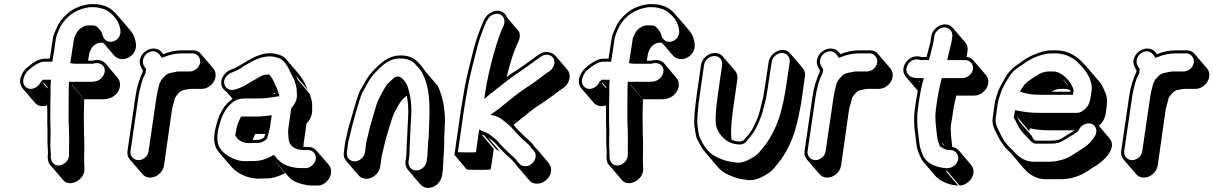

<svg xmlns="http://www.w3.org/2000/svg" viewBox="-20 -776 5979 946"><path d="M489 -565 543 -502C554 -489 580 -478 606 -489C637 -501 659 -534 647 -575C643 -595 635 -612 623 -625C599 -654 574 -683 549 -711C533 -729 514 -741 495 -747C476 -753 463 -755 456 -755C436 -755 430 -758 407 -753C367 -746 333 -729 307 -704C283 -683 267 -660 258 -635C249 -617 242 -600 240 -584L231 -522L225 -487H207C179 -489 146 -473 108 -438C99 -430 91 -418 84 -401C74 -377 80 -354 92 -340L152 -270C163 -257 187 -247 212 -257C212 -246 213 -236 213 -228V-167L214 -140V-93C212 -63 219 -34 215 -5C215 16 220 32 232 42L292 112C324 149 397 110 396 59C396 44 395 34 395 30C393 5 397 -60 395 -91L394 -117C394 -161 392 -197 394 -248L395 -286L334 -357L335 -358L395 -287H486C518 -287 543 -298 559 -321C577 -346 574 -376 560 -392L500 -463C488 -477 465 -486 437 -477H414L420 -514C428 -534 434 -549 452 -558C456 -560 459 -562 461 -563C476 -567 476 -565 489 -565ZM214 -340 193 -365 196 -368 214 -347ZM335 -522 326 -465 339 -463C345 -462 351 -462 356 -462H437C483 -477 513 -437 486 -399C474 -382 457 -373 428 -373H320L319 -356C318 -297 318 -238 318 -185L319 -159C322 -107 320 -49 320 -10C320 14 296 36 275 39C246 43 230 21 230 -6C231 -11 231 -16 230 -22C226 -67 230 -93 229 -143L228 -169V-230C228 -248 228 -273 229 -306V-344C229 -353 229 -361 230 -369L231 -383H192L181 -373C175 -360 168 -351 154 -344C128 -330 105 -342 97 -361C87 -383 105 -416 118 -428C156 -462 182 -474 204 -472H238L246 -522L255 -584C257 -598 264 -614 271 -631C295 -685 343 -726 407 -738C430 -743 434 -740 454 -740C457 -740 470 -738 489 -732C506 -727 521 -716 537 -700L550 -685C560 -673 566 -658 571 -640C580 -607 565 -582 541 -573C513 -562 492 -581 487 -598C483 -610 482 -614 479 -620C469 -632 459 -651 437 -651C418 -651 413 -652 396 -648C393 -646 391 -645 386 -642C363 -630 355 -612 345 -587Z M788 40 826 -227C829 -248 834 -261 838 -276L842 -293C847 -301 846 -302 858 -315C866 -324 874 -330 883 -332C896 -334 910 -338 921 -338H974C1006 -338 1037 -365 1042 -397C1044 -413 1041 -427 1031 -439L970 -510C961 -522 947 -528 931 -528H878C847 -528 815 -522 784 -509C782 -513 780 -516 777 -519C746 -555 682 -533 670 -484C665 -462 673 -447 682 -432C683 -432 683 -432 683 -431L684 -430L682 -418C675 -406 671 -393 667 -381L661 -364C655 -342 652 -330 647 -298L608 -31C606 -15 610 -2 620 10L681 81C691 93 704 99 720 99C752 99 783 72 788 40ZM966 -468C963 -444 940 -424 916 -424H863C850 -424 836 -419 822 -417C808 -415 796 -407 786 -395C777 -385 773 -381 770 -372C769 -370 768 -369 767 -368L762 -349C758 -333 754 -319 751 -298L712 -31C709 -7 686 13 662 13C638 13 620 -7 623 -31L662 -298C667 -330 671 -341 676 -362L681 -379C685 -392 691 -403 697 -415L700 -436L695 -442L691 -449C677 -469 685 -498 705 -513C731 -532 757 -523 771 -500L777 -491L788 -495C818 -507 847 -513 876 -513H929C952 -513 969 -491 966 -468Z M1611 78C1613 62 1610 48 1600 36L1539 -34C1529 -46 1516 -52 1500 -52H1475C1475 -59 1476 -69 1478 -82L1490 -167C1511 -189 1520 -214 1518 -241V-264C1518 -279 1509 -303 1505 -315L1445 -386C1443 -392 1441 -397 1438 -402L1498 -332C1495 -337 1492 -342 1490 -348C1483 -368 1466 -394 1451 -413L1390 -484C1380 -497 1364 -505 1345 -509C1284 -525 1233 -497 1182 -466L1156 -451C1145 -444 1137 -440 1134 -439L1119 -433C1103 -428 1091 -418 1081 -403C1058 -369 1074 -336 1096 -324L1126 -289C1088 -264 1061 -218 1048 -168C1045 -155 1040 -140 1038 -126C1031 -80 1037 -51 1061 -23L1122 48C1148 78 1202 104 1250 104L1298 103C1322 103 1351 94 1385 77L1333 16C1336 19 1339 23 1343 26L1404 97C1416 111 1434 120 1452 126C1478 134 1498 138 1514 138H1549C1577 138 1607 107 1611 78ZM1252 -87 1225 -86C1228 -95 1232 -105 1237 -116H1287C1286 -112 1281 -97 1279 -97C1268 -90 1259 -87 1252 -87ZM1335 -319C1335 -317 1336 -315 1336 -314C1330 -313 1325 -312 1320 -311C1325 -314 1332 -317 1335 -319ZM1168 -98C1162 -102 1159 -108 1155 -113ZM1250 -72C1262 -72 1272 -75 1287 -85C1297 -92 1296 -96 1297 -100C1302 -114 1308 -136 1310 -149L1319 -208L1302 -206C1275 -203 1259 -202 1257 -202H1168L1163 -192C1152 -169 1146 -151 1144 -136L1139 -107L1143 -103C1151 -87 1176 -71 1204 -71ZM1536 8C1533 29 1509 52 1490 52H1455C1442 52 1422 49 1397 41C1373 33 1351 14 1337 -4L1330 -13L1319 -7C1287 10 1260 17 1239 17L1191 18C1161 19 1131 9 1102 -9C1058 -37 1045 -70 1053 -126C1055 -140 1060 -154 1063 -166C1072 -204 1089 -235 1112 -259C1139 -287 1158 -291 1202 -291H1254C1289 -291 1308 -295 1336 -299L1357 -302L1351 -321C1350 -323 1349 -325 1348 -330C1345 -346 1336 -352 1331 -369C1327 -382 1317 -396 1306 -409H1300C1292 -409 1282 -407 1273 -405C1254 -393 1245 -390 1215 -372C1174 -348 1179 -348 1138 -335C1109 -326 1089 -344 1085 -363C1079 -390 1103 -412 1123 -419L1137 -425C1146 -429 1152 -431 1163 -438L1188 -454C1236 -483 1284 -508 1340 -494C1392 -482 1403 -430 1424 -394C1431 -382 1433 -372 1438 -356C1443 -340 1442 -326 1443 -309C1444 -283 1433 -263 1415 -243L1402 -153C1398 -123 1400 -116 1402 -91C1405 -58 1433 -37 1473 -37H1498C1522 -37 1539 -16 1536 8Z M2158 90 2162 61 2165 1C2166 -17 2168 -32 2168 -43C2168 -74 2169 -119 2171 -149C2177 -218 2164 -299 2136 -354L2075 -425C2067 -440 2050 -459 2036 -473C2016 -493 1989 -503 1953 -503C1917 -503 1883 -488 1851 -459C1823 -434 1800 -409 1785 -384L1754 -329C1744 -312 1729 -255 1722 -233L1700 -157C1696 -144 1693 -132 1691 -121C1687 -101 1683 -90 1680 -71L1674 -25C1672 -9 1675 4 1685 16L1746 87C1756 99 1769 105 1785 105C1817 105 1848 78 1853 46L1860 0C1860 -2 1860 -6 1862 -12C1870 -44 1878 -85 1890 -122C1913 -194 1909 -200 1950 -269C1957 -281 1969 -292 1984 -305C1991 -272 1993 -237 1991 -202C1989 -177 1986 -81 1984 -65L1982 -8L1978 19C1976 35 1980 49 1990 61C2010 85 2031 108 2051 132C2061 144 2074 150 2090 150C2122 150 2153 122 2158 90ZM1964 -361 1947 -381C1953 -375 1959 -368 1964 -361ZM1727 19C1703 19 1686 -1 1689 -25L1695 -71C1696 -78 1698 -85 1700 -92C1706 -112 1709 -133 1715 -155L1736 -231C1742 -250 1758 -308 1767 -323L1798 -378C1812 -403 1833 -424 1860 -449C1890 -476 1919 -488 1950 -488C1983 -488 2007 -479 2024 -462C2043 -442 2056 -426 2061 -416C2100 -340 2098 -255 2094 -154C2092 -119 2094 -108 2089 -70V-69L2086 -9L2082 19C2079 43 2055 64 2031 64C2007 64 1990 43 1993 19L1997 -9L1999 -66C2000 -85 2004 -177 2006 -204C2009 -254 2004 -302 1989 -348C1984 -364 1974 -377 1959 -392C1954 -397 1947 -399 1941 -399C1935 -399 1928 -398 1921 -392L1913 -385C1896 -371 1885 -359 1877 -345C1855 -307 1841 -280 1835 -260C1826 -227 1804 -159 1796 -123C1790 -93 1787 -89 1784 -71L1778 -25C1775 -1 1751 19 1727 19Z M2695 69C2697 53 2693 39 2684 28L2624 -43L2622 -44L2615 -52C2610 -57 2607 -62 2604 -67C2594 -79 2579 -90 2568 -101C2555 -114 2537 -130 2524 -145L2512 -159L2510 -161C2538 -184 2565 -204 2584 -220C2603 -236 2621 -249 2639 -260C2671 -280 2709 -309 2737 -330L2758 -344C2784 -364 2796 -401 2779 -428L2719 -499C2701 -519 2666 -530 2636 -508L2616 -494C2573 -462 2542 -440 2521 -427C2505 -417 2489 -407 2476 -396C2496 -477 2515 -532 2530 -562L2535 -573C2542 -588 2543 -604 2538 -619L2478 -690C2473 -704 2464 -715 2449 -720C2415 -732 2379 -707 2367 -682L2362 -672C2340 -620 2324 -574 2314 -535C2297 -465 2281 -409 2269 -342L2251 -235L2219 -13L2279 58C2281 60 2300 61 2338 61C2378 61 2398 60 2398 58L2413 -43L2352 -114C2353 -113 2358 -111 2365 -109L2426 -39C2433 -37 2439 -33 2444 -29L2383 -100C2392 -93 2401 -87 2409 -81C2420 -73 2430 -58 2440 -48C2458 -30 2477 -10 2496 6C2510 18 2514 27 2529 44L2589 114C2597 124 2610 129 2626 129C2659 129 2690 102 2695 69ZM2568 43C2542 43 2531 20 2522 10C2512 -2 2502 -9 2490 -20C2472 -38 2450 -58 2434 -78C2421 -94 2409 -99 2394 -112C2387 -118 2370 -125 2361 -128L2341 -138L2325 -26C2314 -25 2300 -25 2280 -25C2260 -25 2245 -26 2236 -26L2266 -235L2284 -342C2296 -409 2312 -464 2329 -534C2338 -572 2354 -618 2375 -667L2381 -677C2387 -689 2394 -697 2407 -703C2448 -722 2477 -686 2461 -649L2456 -638C2436 -599 2388 -439 2371 -323L2366 -288L2394 -312C2405 -321 2417 -330 2430 -340C2461 -363 2492 -391 2528 -414C2549 -428 2581 -450 2624 -482L2644 -496C2666 -513 2695 -508 2706 -490C2719 -470 2709 -442 2690 -427L2669 -413C2656 -403 2642 -392 2624 -379C2587 -351 2551 -332 2515 -302C2497 -287 2473 -268 2445 -246C2437 -240 2430 -234 2423 -229L2397 -211L2424 -203C2435 -200 2450 -191 2467 -177C2485 -163 2496 -152 2500 -148L2512 -134C2525 -119 2543 -102 2556 -89C2566 -79 2581 -68 2591 -57C2595 -51 2598 -46 2603 -41L2610 -33C2618 -24 2621 -15 2619 -2C2615 23 2593 43 2568 43Z M3242 -565 3296 -502C3307 -489 3333 -478 3359 -489C3390 -501 3412 -534 3400 -575C3396 -595 3388 -612 3376 -625C3352 -654 3327 -683 3302 -711C3286 -729 3267 -741 3248 -747C3229 -753 3216 -755 3209 -755C3189 -755 3183 -758 3160 -753C3120 -746 3086 -729 3060 -704C3036 -683 3020 -660 3011 -635C3002 -617 2995 -600 2993 -584L2984 -522L2978 -487H2960C2932 -489 2899 -473 2861 -438C2852 -430 2844 -418 2837 -401C2827 -377 2833 -354 2845 -340L2905 -270C2916 -257 2940 -247 2965 -257C2965 -246 2966 -236 2966 -228V-167L2967 -140V-93C2965 -63 2972 -34 2968 -5C2968 16 2973 32 2985 42L3045 112C3077 149 3150 110 3149 59C3149 44 3148 34 3148 30C3146 5 3150 -60 3148 -91L3147 -117C3147 -161 3145 -197 3147 -248L3148 -286L3087 -357L3088 -358L3148 -287H3239C3271 -287 3296 -298 3312 -321C3330 -346 3327 -376 3313 -392L3253 -463C3241 -477 3218 -486 3190 -477H3167L3173 -514C3181 -534 3187 -549 3205 -558C3209 -560 3212 -562 3214 -563C3229 -567 3229 -565 3242 -565ZM2967 -340 2946 -365 2949 -368 2967 -347ZM3088 -522 3079 -465 3092 -463C3098 -462 3104 -462 3109 -462H3190C3236 -477 3266 -437 3239 -399C3227 -382 3210 -373 3181 -373H3073L3072 -356C3071 -297 3071 -238 3071 -185L3072 -159C3075 -107 3073 -49 3073 -10C3073 14 3049 36 3028 39C2999 43 2983 21 2983 -6C2984 -11 2984 -16 2983 -22C2979 -67 2983 -93 2982 -143L2981 -169V-230C2981 -248 2981 -273 2982 -306V-344C2982 -353 2982 -361 2983 -369L2984 -383H2945L2934 -373C2928 -360 2921 -351 2907 -344C2881 -330 2858 -342 2850 -361C2840 -383 2858 -416 2871 -428C2909 -462 2935 -474 2957 -472H2991L2999 -522L3008 -584C3010 -598 3017 -614 3024 -631C3048 -685 3096 -726 3160 -738C3183 -743 3187 -740 3207 -740C3210 -740 3223 -738 3242 -732C3259 -727 3274 -716 3290 -700L3303 -685C3313 -673 3319 -658 3324 -640C3333 -607 3318 -582 3294 -573C3266 -562 3245 -581 3240 -598C3236 -610 3235 -614 3232 -620C3222 -632 3212 -651 3190 -651C3171 -651 3166 -652 3149 -648C3146 -646 3144 -645 3139 -642C3116 -630 3108 -612 3098 -587Z M3434 -456 3414 -317C3402 -233 3398 -178 3402 -152C3406 -130 3407 -106 3416 -88C3428 -65 3438 -45 3453 -28L3513 43C3529 62 3547 75 3566 84C3613 105 3622 105 3665 111C3693 115 3729 103 3771 74C3783 66 3798 49 3817 24C3847 -13 3873 -61 3893 -120C3900 -139 3903 -158 3909 -178L3915 -205C3921 -235 3927 -262 3930 -286L3946 -399C3948 -415 3945 -429 3935 -441L3874 -512C3864 -524 3852 -530 3835 -530C3803 -530 3772 -502 3767 -470L3750 -357C3745 -326 3742 -302 3738 -286L3731 -260C3724 -227 3716 -201 3707 -182C3700 -167 3687 -138 3678 -126L3665 -109C3658 -100 3650 -93 3645 -86C3637 -81 3631 -79 3629 -79C3613 -79 3598 -81 3585 -87C3579 -114 3582 -167 3593 -246L3613 -385C3615 -401 3612 -415 3602 -427L3541 -498C3531 -510 3518 -515 3502 -515C3470 -515 3439 -488 3434 -456ZM3538 -456 3518 -317C3505 -225 3501 -167 3514 -139C3537 -91 3575 -64 3627 -64C3638 -64 3646 -70 3655 -75C3661 -85 3668 -90 3676 -101L3689 -119C3695 -127 3701 -137 3707 -149C3724 -185 3735 -209 3746 -259L3753 -285C3757 -302 3760 -325 3765 -357L3782 -470C3785 -494 3809 -515 3833 -515C3857 -515 3874 -494 3871 -470L3854 -357C3851 -333 3846 -307 3840 -277L3834 -251C3817 -173 3782 -101 3745 -55C3726 -31 3712 -15 3703 -9C3662 19 3631 28 3609 25C3567 19 3561 20 3513 -1C3486 -13 3461 -36 3441 -72C3437 -79 3434 -87 3429 -96C3421 -112 3420 -136 3417 -156C3413 -179 3417 -234 3429 -317L3449 -456C3452 -480 3476 -500 3500 -500C3524 -500 3541 -480 3538 -456Z M4124 40 4162 -227C4165 -248 4170 -261 4174 -276L4178 -293C4183 -301 4182 -302 4194 -315C4202 -324 4210 -330 4219 -332C4232 -334 4246 -338 4257 -338H4310C4342 -338 4373 -365 4378 -397C4380 -413 4377 -427 4367 -439L4306 -510C4297 -522 4283 -528 4267 -528H4214C4183 -528 4151 -522 4120 -509C4118 -513 4116 -516 4113 -519C4082 -555 4018 -533 4006 -484C4001 -462 4009 -447 4018 -432C4019 -432 4019 -432 4019 -431L4020 -430L4018 -418C4011 -406 4007 -393 4003 -381L3997 -364C3991 -342 3988 -330 3983 -298L3944 -31C3942 -15 3946 -2 3956 10L4017 81C4027 93 4040 99 4056 99C4088 99 4119 72 4124 40ZM4302 -468C4299 -444 4276 -424 4252 -424H4199C4186 -424 4172 -419 4158 -417C4144 -415 4132 -407 4122 -395C4113 -385 4109 -381 4106 -372C4105 -370 4104 -369 4103 -368L4098 -349C4094 -333 4090 -319 4087 -298L4048 -31C4045 -7 4022 13 3998 13C3974 13 3956 -7 3959 -31L3998 -298C4003 -330 4007 -341 4012 -362L4017 -379C4021 -392 4027 -403 4033 -415L4036 -436L4031 -442L4027 -449C4013 -469 4021 -498 4041 -513C4067 -532 4093 -523 4107 -500L4113 -491L4124 -495C4154 -507 4183 -513 4212 -513H4265C4288 -513 4305 -491 4302 -468Z M4849 -365C4851 -381 4848 -394 4838 -406L4777 -477C4768 -488 4757 -494 4743 -495V-496L4747 -525C4749 -541 4746 -555 4736 -567L4675 -638C4665 -650 4653 -656 4636 -656C4604 -656 4573 -628 4568 -596L4564 -567L4545 -495H4520C4459 -516 4406 -441 4443 -398L4502 -329C4499 -311 4495 -290 4491 -265L4487 -235C4482 -198 4483 -155 4490 -108C4492 -93 4496 -54 4500 -41C4508 -19 4515 4 4529 21L4590 92C4611 116 4659 138 4701 138L4640 67H4647L4708 138C4740 138 4771 110 4776 78C4778 62 4775 49 4765 37L4705 -34C4696 -44 4685 -50 4672 -52C4669 -80 4661 -132 4666 -164L4671 -194C4677 -238 4684 -275 4692 -305H4781C4813 -305 4844 -333 4849 -365ZM4511 -371 4506 -376H4512C4512 -374 4511 -373 4511 -371ZM4635 -58C4630 -60 4627 -64 4624 -66L4620 -75ZM4634 -641C4658 -641 4675 -620 4672 -596L4668 -568L4647 -480H4735C4759 -480 4777 -460 4774 -436C4771 -412 4746 -391 4722 -391H4620L4617 -378C4609 -347 4601 -309 4595 -265L4591 -235C4588 -212 4588 -187 4591 -160C4597 -113 4594 -102 4606 -68L4611 -55C4623 -48 4636 -37 4655 -37H4662C4686 -37 4704 -16 4701 8C4698 32 4674 52 4650 52H4643C4625 52 4605 48 4582 39C4551 27 4532 6 4522 -24C4519 -33 4516 -41 4514 -48C4510 -59 4507 -100 4505 -113C4498 -159 4497 -200 4502 -235L4506 -265C4513 -315 4521 -352 4527 -374L4532 -391H4508C4472 -391 4455 -402 4448 -420C4444 -431 4445 -442 4451 -454C4462 -476 4486 -490 4516 -480H4557L4579 -566L4583 -596C4586 -620 4610 -641 4634 -641Z M5149 -134H5275C5264 -127 5254 -121 5236 -110C5206 -90 5199 -83 5153 -83H5088C5073 -83 5068 -96 5064 -106L5003 -177C4999 -186 4995 -194 4991 -201L5051 -130L5054 -144C5086 -137 5118 -134 5149 -134ZM5394 -156C5414 -173 5426 -196 5429 -224L5433 -255C5437 -284 5433 -309 5421 -330C5415 -347 5406 -363 5393 -378L5332 -449C5326 -456 5320 -462 5313 -469C5276 -508 5232 -528 5183 -528H5164C5141 -528 5121 -524 5102 -517C5070 -507 5040 -492 5013 -472C5008 -468 5003 -464 4998 -461C4976 -447 4958 -430 4943 -410C4936 -400 4901 -339 4897 -324C4891 -303 4885 -291 4881 -267L4871 -194C4868 -175 4872 -155 4883 -132C4886 -127 4891 -118 4897 -105C4907 -83 4921 -65 4933 -49L4962 -20L5022 51C5054 88 5090 107 5131 107H5202C5254 107 5300 93 5340 66C5362 51 5376 42 5382 39C5426 11 5485 -50 5446 -95ZM5244 -352 5213 -388C5226 -377 5237 -366 5244 -352ZM5254 -331V-326V-324H5161C5176 -334 5191 -338 5207 -338H5226C5235 -338 5245 -336 5254 -331ZM5020 -320C5041 -313 5070 -309 5104 -309H5267L5269 -326C5271 -339 5264 -347 5260 -356C5248 -382 5209 -424 5168 -424H5149C5130 -424 5111 -418 5093 -407C5078 -397 5069 -391 5066 -390C5061 -387 5055 -382 5051 -379C5037 -371 5026 -358 5015 -341L5005 -325ZM5091 -220C5061 -220 5030 -224 4998 -230L4981 -233L4975 -196C4980 -188 4985 -180 4989 -170C4999 -146 5017 -122 5041 -100C5052 -89 5064 -68 5086 -68H5151C5174 -68 5191 -70 5205 -76C5222 -84 5262 -110 5277 -119C5285 -124 5291 -127 5296 -137C5303 -151 5312 -159 5325 -164C5368 -181 5395 -142 5375 -106C5363 -85 5345 -64 5315 -45C5306 -40 5294 -32 5272 -17C5235 8 5193 21 5144 21H5073C5037 21 5004 4 4974 -31C4968 -38 4957 -47 4945 -60C4939 -67 4935 -73 4928 -82C4918 -95 4904 -128 4897 -141C4886 -161 4884 -179 4886 -194L4896 -267C4898 -278 4901 -287 4903 -294C4914 -324 4912 -330 4932 -364C4958 -409 4967 -425 5005 -449C5011 -453 5016 -456 5021 -460C5046 -479 5074 -493 5104 -503C5122 -508 5140 -513 5162 -513H5181C5226 -513 5266 -495 5301 -458C5323 -435 5337 -416 5347 -393C5356 -373 5362 -353 5358 -326L5353 -295C5349 -264 5336 -243 5312 -228C5303 -222 5294 -220 5283 -220Z M5684 40 5722 -227C5725 -248 5730 -261 5734 -276L5738 -293C5743 -301 5742 -302 5754 -315C5762 -324 5770 -330 5779 -332C5792 -334 5806 -338 5817 -338H5870C5902 -338 5933 -365 5938 -397C5940 -413 5937 -427 5927 -439L5866 -510C5857 -522 5843 -528 5827 -528H5774C5743 -528 5711 -522 5680 -509C5678 -513 5676 -516 5673 -519C5642 -555 5578 -533 5566 -484C5561 -462 5569 -447 5578 -432C5579 -432 5579 -432 5579 -431L5580 -430L5578 -418C5571 -406 5567 -393 5563 -381L5557 -364C5551 -342 5548 -330 5543 -298L5504 -31C5502 -15 5506 -2 5516 10L5577 81C5587 93 5600 99 5616 99C5648 99 5679 72 5684 40ZM5862 -468C5859 -444 5836 -424 5812 -424H5759C5746 -424 5732 -419 5718 -417C5704 -415 5692 -407 5682 -395C5673 -385 5669 -381 5666 -372C5665 -370 5664 -369 5663 -368L5658 -349C5654 -333 5650 -319 5647 -298L5608 -31C5605 -7 5582 13 5558 13C5534 13 5516 -7 5519 -31L5558 -298C5563 -330 5567 -341 5572 -362L5577 -379C5581 -392 5587 -403 5593 -415L5596 -436L5591 -442L5587 -449C5573 -469 5581 -498 5601 -513C5627 -532 5653 -523 5667 -500L5673 -491L5684 -495C5714 -507 5743 -513 5772 -513H5825C5848 -513 5865 -491 5862 -468Z"/></svg>

Font: AppleStorm
Style: ShdXbdIta
Weight: 800
Foundry: Cannot Into Space Fonts
Version: Version 1.01